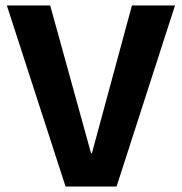

<svg xmlns="http://www.w3.org/2000/svg" viewBox="-20 -680 663 700"><path d="M219 0 5 -660H163L312 -121H315L461 -660H618L405 0Z"/></svg>

Font: Bricolage Grotesque 96pt Bricolage Grotesque 48pt Regular
Style: Bold
Weight: 700
Designer: Mathieu Triay
Foundry: Atelier Triay
Version: Version 1.001; ttfautohint (v1.8.4.7-5d5b);gftools[0.9.33.de